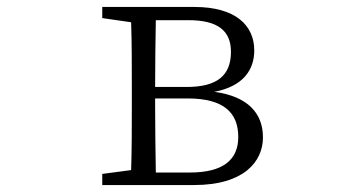

<svg xmlns="http://www.w3.org/2000/svg" viewBox="-20 -532 1040 552"><path d="M426 -227V-249H519C626 -249 665 -206 665 -138C665 -73 622 -36 526 -36H428C427 -91 426 -173 426 -227ZM274 0H538C682 0 736 -68 736 -137C736 -206 693 -255 596 -268C681 -284 711 -333 711 -387C711 -460 656 -512 539 -512H274V-480L357 -468C359 -413 359 -336 359 -284V-227C359 -175 359 -98 357 -43L274 -32ZM522 -474C607 -474 644 -443 644 -383C644 -314 603 -282 517 -282H426C426 -346 427 -422 428 -474Z"/></svg>

Font: Kiri Minchoo Light
Style: Regular
Weight: 300
Designer: Ryoko NISHIZUKA 西塚涼子 (kana & ideographs); Frank Grießhammer (Latin, Greek & Cyrillic);
akenotsuki.com/eyeben/fonts/ (U+
Foundry: Adobe
akenotsuki.com/eyeben/fonts/
Version: Version 4.002;hotconv 1.0.119;makeotfexe 2.5.65604